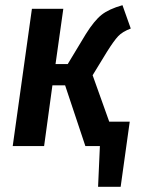

<svg xmlns="http://www.w3.org/2000/svg" viewBox="-20 -563 548 740"><path d="M401 -94H480L445 157H358L365 0H309L231 -234H182L150 0H29L103 -529H224L194 -316H241L311 -432Q343 -483 371 -505.5Q399 -528 452 -543L484 -453Q452 -441 435.5 -423.5Q419 -406 392 -363L337 -273Z"/></svg>

Font: Fira Sans Condensed Medium
Style: Italic
Weight: 500
Width: 3
Italic angle: -8°
Designer: bBox Type GmbH & Carrois Corporate GbR & Edenspiekermann AG
Foundry: bBox Type GmbH & Carrois Corporate GbR & Edenspiekermann AG
Version: Version 4.301